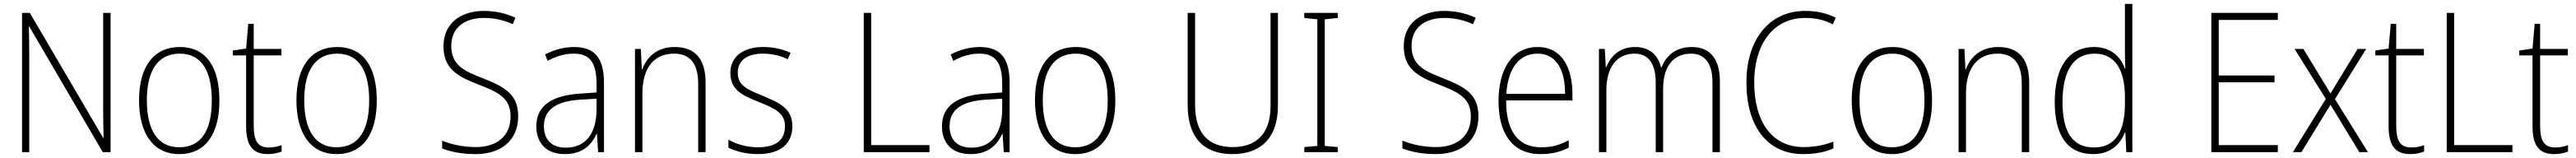

<svg xmlns="http://www.w3.org/2000/svg" viewBox="-20 -780 13211 810"><path d="M547 0V-714H509V-221C509 -178 510 -120 511 -73H509L133 -714H93V0H130V-497C130 -553 129 -597 128 -644H130L507 0Z M1105 -265C1105 -428 1043 -539 902 -539C768 -539 693 -438 693 -266C693 -97 765 10 899 10C1037 10 1105 -97 1105 -265ZM733 -266C733 -417 789 -505 902 -505C1020 -505 1066 -406 1066 -265C1066 -115 1014 -25 899 -25C786 -25 733 -117 733 -266Z M1358 -24C1299 -24 1281 -62 1281 -135V-496H1423V-529H1281V-658H1253L1242 -531L1174 -521V-496H1242V-133C1242 -39 1272 10 1353 10C1383 10 1405 4 1424 -3V-36C1406 -29 1384 -24 1358 -24Z M1912 -265C1912 -428 1850 -539 1709 -539C1575 -539 1500 -438 1500 -266C1500 -97 1572 10 1706 10C1844 10 1912 -97 1912 -265ZM1540 -266C1540 -417 1596 -505 1709 -505C1827 -505 1873 -406 1873 -265C1873 -115 1821 -25 1706 -25C1593 -25 1540 -117 1540 -266Z M2637 -184C2637 -298 2567 -335 2453 -380C2360 -416 2294 -446 2294 -545C2294 -639 2364 -688 2461 -688C2506 -688 2557 -680 2609 -656L2623 -689C2576 -711 2521 -724 2462 -724C2343 -724 2254 -661 2254 -543C2254 -427 2327 -388 2430 -348C2540 -306 2598 -275 2598 -183C2598 -80 2525 -26 2420 -26C2354 -26 2293 -40 2247 -59V-19C2291 -2 2347 10 2419 10C2546 10 2637 -57 2637 -184Z M2924 -539C2871 -539 2820 -524 2775 -501L2788 -468C2836 -494 2879 -505 2922 -505C3002 -505 3039 -462 3039 -349V-306L2953 -300C2811 -291 2730 -238 2730 -133C2730 -49 2779 10 2876 10C2968 10 3013 -37 3039 -94H3041L3047 0H3077V-355C3077 -484 3028 -539 2924 -539ZM2956 -269 3039 -274V-219C3038 -101 2988 -23 2881 -23C2810 -23 2769 -63 2769 -133C2769 -220 2836 -262 2956 -269Z M3439 -539C3347 -539 3296 -485 3274 -426H3271L3266 -529H3236V0H3274V-300C3274 -438 3338 -505 3436 -505C3515 -505 3560 -458 3560 -351V0H3598V-356C3598 -482 3541 -539 3439 -539Z M4043 -133C4043 -227 3972 -254 3891 -289C3813 -321 3763 -340 3763 -407C3763 -471 3812 -505 3892 -505C3938 -505 3986 -494 4019 -476L4034 -509C3996 -527 3948 -539 3893 -539C3788 -539 3725 -487 3725 -407C3725 -317 3789 -290 3874 -256C3953 -224 4005 -201 4005 -133C4005 -65 3963 -25 3866 -25C3811 -25 3758 -40 3715 -64V-23C3749 -6 3802 10 3866 10C3983 10 4043 -44 4043 -133Z M4409 0H4746V-36H4447V-714H4409Z M5004 -539C4951 -539 4900 -524 4855 -501L4868 -468C4916 -494 4959 -505 5002 -505C5082 -505 5119 -462 5119 -349V-306L5033 -300C4891 -291 4810 -238 4810 -133C4810 -49 4859 10 4956 10C5048 10 5093 -37 5119 -94H5121L5127 0H5157V-355C5157 -484 5108 -539 5004 -539ZM5036 -269 5119 -274V-219C5118 -101 5068 -23 4961 -23C4890 -23 4849 -63 4849 -133C4849 -220 4916 -262 5036 -269Z M5699 -265C5699 -428 5637 -539 5496 -539C5362 -539 5287 -438 5287 -266C5287 -97 5359 10 5493 10C5631 10 5699 -97 5699 -265ZM5327 -266C5327 -417 5383 -505 5496 -505C5614 -505 5660 -406 5660 -265C5660 -115 5608 -25 5493 -25C5380 -25 5327 -117 5327 -266Z M6533 -240V-714H6495V-237C6495 -92 6420 -26 6301 -26C6178 -26 6108 -95 6108 -243V-714H6070V-241C6070 -75 6152 10 6300 10C6440 10 6533 -68 6533 -240Z M6840 0V-26L6773 -32V-681L6840 -688V-714H6668V-688L6735 -681V-32L6668 -26V0Z M7561 -184C7561 -298 7491 -335 7377 -380C7284 -416 7218 -446 7218 -545C7218 -639 7288 -688 7385 -688C7430 -688 7481 -680 7533 -656L7547 -689C7500 -711 7445 -724 7386 -724C7267 -724 7178 -661 7178 -543C7178 -427 7251 -388 7354 -348C7464 -306 7522 -275 7522 -183C7522 -80 7449 -26 7344 -26C7278 -26 7217 -40 7171 -59V-19C7215 -2 7271 10 7343 10C7470 10 7561 -57 7561 -184Z M7865 -539C7731 -539 7664 -421 7664 -262C7664 -99 7732 10 7880 10C7937 10 7980 -1 8024 -23V-61C7972 -34 7935 -25 7881 -25C7764 -25 7702 -110 7703 -265H8043V-297C8043 -431 7990 -539 7865 -539ZM7865 -505C7962 -505 8006 -418 8005 -299H7704C7713 -435 7773 -505 7865 -505Z M8656 -539C8575 -539 8525 -498 8500 -435H8497C8482 -499 8437 -539 8365 -539C8279 -539 8238 -487 8217 -437H8214L8209 -529H8179V0H8217V-319C8217 -436 8272 -505 8361 -505C8425 -505 8470 -464 8470 -356V0H8508V-324C8508 -445 8564 -505 8652 -505C8715 -505 8761 -462 8761 -360V0H8799V-363C8799 -484 8743 -539 8656 -539Z M9237 -688C9284 -688 9332 -680 9378 -655L9393 -689C9346 -713 9294 -724 9237 -724C9040 -724 8935 -562 8935 -359C8935 -135 9039 10 9227 10C9291 10 9343 -2 9381 -19V-54C9342 -39 9292 -26 9229 -26C9064 -26 8975 -158 8975 -359C8975 -542 9064 -688 9237 -688Z M9887 -265C9887 -428 9825 -539 9684 -539C9550 -539 9475 -438 9475 -266C9475 -97 9547 10 9681 10C9819 10 9887 -97 9887 -265ZM9515 -266C9515 -417 9571 -505 9684 -505C9802 -505 9848 -406 9848 -265C9848 -115 9796 -25 9681 -25C9568 -25 9515 -117 9515 -266Z M10226 -539C10134 -539 10083 -485 10061 -426H10058L10053 -529H10023V0H10061V-300C10061 -438 10125 -505 10223 -505C10302 -505 10347 -458 10347 -351V0H10385V-356C10385 -482 10328 -539 10226 -539Z M10713 10C10804 10 10854 -43 10876 -102H10878L10883 0H10914V-760H10876V-530C10876 -498 10876 -464 10878 -429H10875C10855 -489 10803 -539 10718 -539C10590 -539 10516 -440 10516 -257C10516 -83 10583 10 10713 10ZM10717 -24C10606 -24 10556 -105 10556 -257C10556 -420 10614 -505 10721 -505C10825 -505 10876 -423 10876 -281V-248C10876 -107 10828 -24 10717 -24Z M11660 0V-36H11357V-358H11643V-393H11357V-678H11660V-714H11319V0Z M11906 -273 11737 0H11781L11930 -243L12078 0H12122L11953 -272L12113 -529H12069L11930 -301L11791 -529H11746Z M12344 -24C12285 -24 12267 -62 12267 -135V-496H12409V-529H12267V-658H12239L12228 -531L12160 -521V-496H12228V-133C12228 -39 12258 10 12339 10C12369 10 12391 4 12410 -3V-36C12392 -29 12370 -24 12344 -24Z M12526 0H12863V-36H12564V-714H12526Z M13082 -24C13023 -24 13005 -62 13005 -135V-496H13147V-529H13005V-658H12977L12966 -531L12898 -521V-496H12966V-133C12966 -39 12996 10 13077 10C13107 10 13129 4 13148 -3V-36C13130 -29 13108 -24 13082 -24Z"/></svg>

Font: Noto Sans Lao UI SemCond ExtLt
Style: Regular
Weight: 200
Width: 4
Designer: Monotype Design Team
Foundry: Monotype Imaging Inc.
Version: Version 2.000